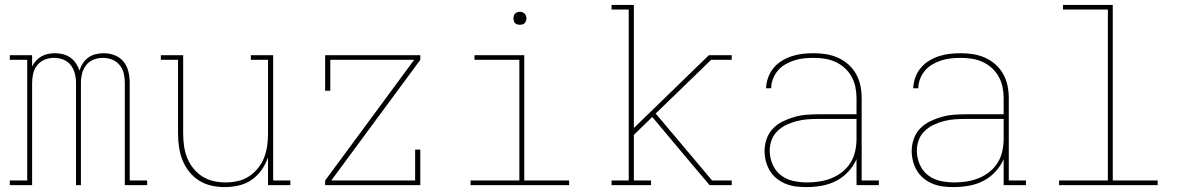

<svg xmlns="http://www.w3.org/2000/svg" viewBox="-20 -755 4840 783"><path d="M20 0V-19H91V-511H20V-530H111V-484Q117 -497 127 -507.5Q137 -518 149 -525Q161 -532 175.5 -535Q190 -538 204 -538Q220 -538 236.5 -534Q253 -530 266.5 -520.5Q280 -511 289.5 -497Q299 -483 304 -467Q309 -483 318 -497Q327 -511 340.5 -520.5Q354 -530 370 -534Q386 -538 403 -538Q426 -538 448 -529.5Q470 -521 484 -503.5Q498 -486 503.5 -463.5Q509 -441 509 -418V-19H580V0H489V-418Q489 -437 484.5 -456Q480 -475 467.5 -490Q455 -505 437 -512Q419 -519 400 -519Q380 -519 362 -512Q344 -505 332 -490Q320 -475 315 -456Q310 -437 310 -418V0H290V-418Q290 -437 285 -456Q280 -475 268 -490Q256 -505 238 -512Q220 -519 200 -519Q181 -519 163 -512Q145 -505 132.5 -490Q120 -475 115.5 -456Q111 -437 111 -418V0Z M897 8Q869 8 842 2Q815 -4 792 -18.5Q769 -33 751.5 -55Q734 -77 724 -102.5Q714 -128 710 -155.5Q706 -183 706 -210V-511H636V-530H727V-210Q727 -185 730.5 -160Q734 -135 743 -112Q752 -89 768 -69Q784 -49 805 -35.5Q826 -22 850.5 -16.5Q875 -11 900 -11Q925 -11 949.5 -16.5Q974 -22 995 -35.5Q1016 -49 1032 -69Q1048 -89 1057 -112Q1066 -135 1069.5 -160Q1073 -185 1073 -210V-511H1003V-530H1094V-19H1164V0H1073V-113Q1063 -85 1046.5 -61.5Q1030 -38 1006 -21.5Q982 -5 953.5 1.5Q925 8 897 8Z M1306 0V-19L1669 -511H1327V-385H1306V-530H1694V-511L1331 -19H1673V-145H1694V0Z M1899 0V-19H2098V-511H1915V-530H2118V-19H2301V0ZM2100 -654Q2095 -654 2089.5 -655.5Q2084 -657 2080.5 -660.5Q2077 -664 2075.5 -669.5Q2074 -675 2074 -680Q2074 -685 2075.5 -690.5Q2077 -696 2080.5 -699.5Q2084 -703 2089.5 -705Q2095 -707 2100 -707Q2105 -707 2110.5 -705Q2116 -703 2119.5 -699.5Q2123 -696 2125 -690.5Q2127 -685 2127 -680Q2127 -675 2125 -669.5Q2123 -664 2119.5 -660.5Q2116 -657 2110.5 -655.5Q2105 -654 2100 -654Z M2474 0V-19H2544V-716H2474V-735H2565V-233L2871 -530H2964V-511H2880L2654 -292L2884 -19H2964V0H2874L2801 -86L2640 -278L2565 -205V-19H2635V0Z M3269 8Q3248 8 3226.5 5.5Q3205 3 3185 -5Q3165 -13 3148 -26.5Q3131 -40 3120 -58Q3109 -76 3103.5 -97Q3098 -118 3098 -139Q3098 -164 3106.5 -188.5Q3115 -213 3132.5 -231Q3150 -249 3172.5 -260Q3195 -271 3219.5 -278Q3244 -285 3269 -287Q3294 -289 3319 -289H3473V-355Q3473 -377 3468.5 -399.5Q3464 -422 3453 -442Q3442 -462 3425 -477.5Q3408 -493 3387 -502.5Q3366 -512 3343.5 -515.5Q3321 -519 3298 -519Q3278 -519 3258.5 -517Q3239 -515 3220 -509Q3201 -503 3183.5 -493Q3166 -483 3153 -468Q3140 -453 3132.5 -434Q3125 -415 3125 -395H3104Q3105 -417 3112.5 -438.5Q3120 -460 3134.5 -477.5Q3149 -495 3168.5 -507Q3188 -519 3209.5 -526Q3231 -533 3253.5 -535.5Q3276 -538 3298 -538Q3324 -538 3349 -534Q3374 -530 3397.5 -519.5Q3421 -509 3440 -492Q3459 -475 3471.5 -452.5Q3484 -430 3489 -405Q3494 -380 3494 -355V-19H3564V0H3473V-106Q3461 -78 3439 -54.5Q3417 -31 3389.5 -17Q3362 -3 3331 2.5Q3300 8 3269 8ZM3272 -11Q3297 -11 3322.5 -15Q3348 -19 3371.5 -28.5Q3395 -38 3415 -54Q3435 -70 3448.5 -91.5Q3462 -113 3467.5 -138.5Q3473 -164 3473 -189V-270H3319Q3297 -270 3274.5 -268.5Q3252 -267 3230.5 -261.5Q3209 -256 3188.5 -246.5Q3168 -237 3151.5 -221.5Q3135 -206 3127 -184.5Q3119 -163 3119 -141Q3119 -112 3130.5 -85Q3142 -58 3164.5 -40.5Q3187 -23 3215.5 -17Q3244 -11 3272 -11Z M3869 8Q3848 8 3826.5 5.5Q3805 3 3785 -5Q3765 -13 3748 -26.5Q3731 -40 3720 -58Q3709 -76 3703.5 -97Q3698 -118 3698 -139Q3698 -164 3706.5 -188.5Q3715 -213 3732.5 -231Q3750 -249 3772.5 -260Q3795 -271 3819.5 -278Q3844 -285 3869 -287Q3894 -289 3919 -289H4073V-355Q4073 -377 4068.5 -399.5Q4064 -422 4053 -442Q4042 -462 4025 -477.5Q4008 -493 3987 -502.5Q3966 -512 3943.5 -515.5Q3921 -519 3898 -519Q3878 -519 3858.5 -517Q3839 -515 3820 -509Q3801 -503 3783.5 -493Q3766 -483 3753 -468Q3740 -453 3732.5 -434Q3725 -415 3725 -395H3704Q3705 -417 3712.5 -438.5Q3720 -460 3734.5 -477.5Q3749 -495 3768.5 -507Q3788 -519 3809.5 -526Q3831 -533 3853.5 -535.5Q3876 -538 3898 -538Q3924 -538 3949 -534Q3974 -530 3997.5 -519.5Q4021 -509 4040 -492Q4059 -475 4071.5 -452.5Q4084 -430 4089 -405Q4094 -380 4094 -355V-19H4164V0H4073V-106Q4061 -78 4039 -54.5Q4017 -31 3989.5 -17Q3962 -3 3931 2.5Q3900 8 3869 8ZM3872 -11Q3897 -11 3922.5 -15Q3948 -19 3971.5 -28.5Q3995 -38 4015 -54Q4035 -70 4048.5 -91.5Q4062 -113 4067.5 -138.5Q4073 -164 4073 -189V-270H3919Q3897 -270 3874.5 -268.5Q3852 -267 3830.5 -261.5Q3809 -256 3788.5 -246.5Q3768 -237 3751.5 -221.5Q3735 -206 3727 -184.5Q3719 -163 3719 -141Q3719 -112 3730.5 -85Q3742 -58 3764.5 -40.5Q3787 -23 3815.5 -17Q3844 -11 3872 -11Z M4299 0V-19H4498V-716H4315V-735H4518V-19H4701V0Z"/></svg>

Font: Iosevka Slab Thin Extended
Style: Regular
Weight: 100
Width: 7
Monospace: yes
Designer: Belleve Invis
Foundry: Belleve Invis
Version: Version 11.1.1; ttfautohint (v1.8.3)